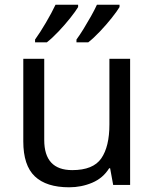

<svg xmlns="http://www.w3.org/2000/svg" viewBox="-20 -786 658 816"><path d="M533 -536V0H461L448 -71H444Q418 -29 372 -9.5Q326 10 274 10Q177 10 128 -36.5Q79 -83 79 -185V-536H168V-191Q168 -63 287 -63Q376 -63 410.5 -113Q445 -163 445 -257V-536ZM488 -756Q478 -739 455 -710Q432 -681 405 -652.5Q378 -624 355 -606H305V-618Q319 -637 335 -663Q351 -689 366.5 -716.5Q382 -744 392 -766H488ZM312 -756Q302 -739 279 -710Q256 -681 229 -652.5Q202 -624 179 -606H129V-618Q150 -647 175 -689.5Q200 -732 216 -766H312Z"/></svg>

Font: Noto Sans Indic Siyaq Numbers
Style: Regular
Weight: 400
Designer: Monotype Design Team
Foundry: Monotype Imaging Inc.
Version: Version 2.002; ttfautohint (v1.8.4.7-5d5b)